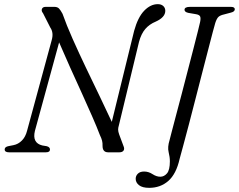

<svg xmlns="http://www.w3.org/2000/svg" viewBox="-20 -733 1150 924"><path d="M148 -103Q134 -45 183.5 -33L204.5 -29.5Q220.5 -25.5 220.5 -13.5Q220.5 0 200.5 0H23.5Q2.5 0 2.5 -14Q2.5 -26.5 22 -30L45 -34.5Q68 -39 85.5 -56.8Q103 -74.5 110.5 -104.5L229 -540.5Q239 -576 222 -600.5L187 -669.5Q178 -680 181.8 -690Q185.5 -700 200 -700H241.5Q256.5 -700 264.2 -691.8Q272 -683.5 281 -666.5Q299.5 -613.5 329.5 -546Q359.5 -478.5 393.8 -406.8Q428 -335 460.8 -267.5Q493.5 -200 518 -146.5L625.5 -584.5Q643.5 -650 674 -681.5Q704.5 -713 739.5 -713Q756 -713 765.8 -704Q775.5 -695 775.5 -680.5Q775 -649.5 729.5 -629Q699 -616.5 679.2 -593.5Q659.5 -570.5 649 -531.5L552 -129.5Q548.5 -118.5 548.5 -109.2Q548.5 -100 553.5 -86L574 -31Q580.5 -16.5 574.5 -8.2Q568.5 0 554.5 0H500.5Q473.5 0 473.5 -31Q474 -45 471.2 -56Q468.5 -67 460.5 -83.5Q447 -119.5 424.2 -171.5Q401.5 -223.5 373.8 -284.5Q346 -345.5 317.5 -408.5Q289 -471.5 264.5 -529ZM1016 -622.5Q1013 -613.5 1004 -579Q995 -544.5 981.5 -492.5Q968 -440.5 952.2 -379.2Q936.5 -318 920.2 -254.8Q904 -191.5 889 -134.2Q874 -77 862.2 -33.5Q850.5 10 844.5 31.5Q828 104.5 790 137.8Q752 171 698 171Q665 171 649 158.2Q633 145.5 633 127.5Q633 113 643.5 102.8Q654 92.5 673.5 92.5Q695 92.5 714 105Q733 117.5 751.5 117.5Q770 117.5 783.8 101.2Q797.5 85 797.5 43Q797.5 23 791.5 -1Q785.5 -25 796 -58.5Q797.5 -64.5 805.5 -95.5Q813.5 -126.5 826.2 -174.2Q839 -222 853.8 -278.5Q868.5 -335 883.2 -391.8Q898 -448.5 910.8 -498.2Q923.5 -548 932.2 -582.2Q941 -616.5 943 -627Q947 -646.5 942.8 -654.5Q938.5 -662.5 921.5 -665L886.5 -671Q868 -675 868 -686Q868 -700 895 -700H1090.5Q1110 -700 1110 -688.5Q1110 -676.5 1090 -672L1058 -663.5Q1040 -659.5 1031.5 -651.8Q1023 -644 1016 -622.5Z"/></svg>

Font: Fraunces 9pt S000 Light
Style: Italic
Weight: 300
Italic angle: -16°
Version: Version 1.000; ttfautohint (v1.8.3)